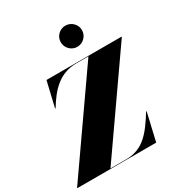

<svg xmlns="http://www.w3.org/2000/svg" viewBox="-282 -1165 1238 1320"><g transform="rotate(-30 337.0 -504.5)"><path d="M347.5 -925.5C347.5 -879 385.5 -841 431.5 -841C477.5 -841 516 -879 516 -925.5C516 -971.5 477.5 -1009 431.5 -1009C385.5 -1009 347.5 -971.5 347.5 -925.5ZM464 -746.5 -55 -3.5V0H571L622 -220H618C539 -94 472 -3.5 335 -3.5H210L729 -746.5V-750H133L86 -550H90C155 -657 232 -746.5 369 -746.5Z"/></g></svg>

Font: Bodoni* 48pt Fatface
Style: Italic
Weight: 900
Italic angle: -13°
Version: Version 2.3